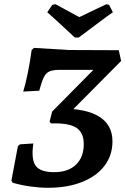

<svg xmlns="http://www.w3.org/2000/svg" viewBox="-20 -878 594 910"><path d="M208 12Q169 12 125 6Q81 0 40 -12L34 -22L65 -186L75 -194L138 -198Q127 -123 149 -92.5Q171 -62 237 -62Q303 -62 340 -97.5Q377 -133 377 -195Q377 -250 341 -273Q305 -296 222 -293L215 -301L227 -349L265 -364Q388 -364 450.5 -325Q513 -286 513 -208Q513 -142 475.5 -92.5Q438 -43 369 -15.5Q300 12 208 12ZM227 -349 485 -610 466 -547H263Q233 -547 215.5 -540Q198 -533 187.5 -511.5Q177 -490 166 -448L90 -444Q100 -476 111 -528.5Q122 -581 130 -641L141 -651L307 -641L543 -640L554 -589L305 -338ZM515 -820Q506 -814 487 -800Q468 -786 445 -769Q422 -752 401 -736Q380 -720 366.5 -710Q353 -700 353 -700H335Q335 -700 324 -710Q313 -720 296 -736Q279 -752 260.5 -769Q242 -786 226.5 -800Q211 -814 204 -820L228 -855L243 -858Q248 -855 265 -846Q282 -837 301.5 -826.5Q321 -816 337 -807Q353 -798 356 -797Q359 -798 371.5 -804Q384 -810 401 -818.5Q418 -827 435.5 -835Q453 -843 466.5 -849.5Q480 -856 484 -858L497 -855Z"/></svg>

Font: Alegreya SemiBold
Style: Italic
Weight: 600
Italic angle: -7°
Designer: Juan Pablo del Peral
Foundry: Huerta Tipografica
Version: Version 2.009